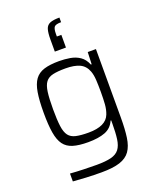

<svg xmlns="http://www.w3.org/2000/svg" viewBox="-174 -864 941 1167"><g transform="rotate(-20 296.5 -280.0)"><path d="M276 206Q228 206 176.5 203.5Q125 201 93 198V147Q132 150 179.5 151.5Q227 153 264 153Q323 153 358 144Q393 135 410.5 112Q428 89 433.5 49Q439 9 439 -53V-71H435Q416 -27 373 -10.5Q330 6 263 6Q204 6 166 -5.5Q128 -17 107 -45.5Q86 -74 77.5 -125Q69 -176 69 -255Q69 -334 77.5 -385Q86 -436 107 -465Q128 -494 166 -506Q204 -518 264 -518Q300 -518 335 -512Q370 -506 397 -487.5Q424 -469 439 -432H444L447 -510H500V-69Q500 8 492.5 60.5Q485 113 462.5 145Q440 177 395.5 191.5Q351 206 276 206ZM285 -48Q398 -48 423 -114Q434 -142 436.5 -176Q439 -210 439 -255Q439 -299 437 -333Q435 -367 426 -391Q411 -431 376.5 -447Q342 -463 285 -463Q235 -463 204 -456Q173 -449 157 -428Q141 -407 135.5 -365.5Q130 -324 130 -255Q130 -187 135.5 -145.5Q141 -104 157 -83Q173 -62 204 -55Q235 -48 285 -48ZM260 -581V-659Q260 -702 267 -725Q274 -748 295 -757Q316 -766 357 -766V-736Q322 -736 312.5 -724.5Q303 -713 303 -680V-663H332V-581Z"/></g></svg>

Font: Saira Light
Style: Regular
Weight: 300
Designer: Hector Gatti with collaboration of the Omnibus-Type team
Foundry: Omnibus-Type
Version: Version 1.100; ttfautohint (v1.8.3)